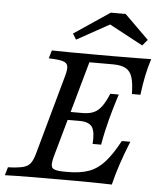

<svg xmlns="http://www.w3.org/2000/svg" viewBox="-61 -807 710 854"><g transform="rotate(5 294.5 -380.5)"><path d="M-7.3 0 3.2 -36.3Q46.8 -37.9 69.4 -43.5Q91.9 -49.2 102.8 -63.3Q113.7 -77.4 121.8 -105.6L221.8 -465.3Q229.8 -494.4 226.6 -508.5Q223.4 -522.6 204 -528.2Q184.7 -533.9 141.9 -534.7L152.4 -571Q183.1 -570.2 233.9 -569.8Q284.7 -569.4 354 -569.4Q391.1 -569.4 424.2 -569.4Q457.3 -569.4 487.5 -569.8Q517.7 -570.2 544.8 -570.2Q571.8 -570.2 596 -571Q583.9 -533.1 575.8 -494Q567.7 -454.8 562.1 -408.9H524.2Q523.4 -457.3 514.9 -483.9Q506.5 -510.5 485.9 -521.8Q465.3 -533.1 429 -533.1H323.4L203.2 -104.8Q191.1 -62.9 200.8 -50.8Q210.5 -38.7 254 -38.7H271Q326.6 -38.7 364.9 -52.8Q403.2 -66.9 434.3 -101.6Q465.3 -136.3 497.6 -196.8H535.5Q511.3 -136.3 496 -89.9Q480.6 -43.5 470.2 0Q446 -0.8 422.2 -1.2Q398.4 -1.6 373.8 -2Q349.2 -2.4 323.4 -2.4Q297.6 -2.4 269.4 -2.4Q177.4 -2.4 108.1 -2Q38.7 -1.6 -7.3 0ZM223.4 -269.4 233.1 -305.6H397.6L387.1 -269.4ZM369.4 -172.6Q373.4 -227.4 358.9 -248.4Q344.4 -269.4 302.4 -269.4L312.9 -305.6Q341.9 -305.6 361.7 -314.1Q381.5 -322.6 397.2 -343.5Q412.9 -364.5 428.2 -401.6H466.1Q462.1 -389.5 456.5 -371Q450.8 -352.4 444.4 -330.6Q437.9 -308.9 432.3 -287.1Q429 -273.4 425.8 -260.5Q422.6 -247.6 419.4 -233.9Q416.1 -220.2 413.3 -205.2Q410.5 -190.3 407.3 -172.6ZM255.6 -628.2 239.5 -654 399.2 -761.3H465.3L573.4 -654.8L550.8 -628.2L377.4 -721L425.8 -722.6Z"/></g></svg>

Font: Playfair 9pt
Style: Italic
Weight: 400
Italic angle: -15.6°
Designer: Claus Eggers Sørensen
Foundry: Claus Eggers Sørensen
Version: Version 2.001;gftools[0.9.30]